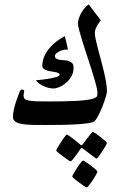

<svg xmlns="http://www.w3.org/2000/svg" viewBox="-20 -554 538 860"><path d="M459 -145Q459 -137.7 453.6 -119.4Q448.2 -101.1 439.9 -79.8Q431.6 -58.6 421.9 -39.3Q412.1 -20 403.3 -11.2Q398.4 -6.3 379.2 -2.9Q359.9 0.5 330.6 2.4Q301.3 4.4 264.2 5.1Q227.1 5.9 186.5 5.9Q152.8 5.9 125.5 5.4Q98.1 4.9 78.6 1.5Q59.1 -2 48.6 -9.3Q38.1 -16.6 38.1 -29.8Q38.1 -45.9 42.2 -64.2Q46.4 -82.5 52 -99.4Q57.6 -116.2 62.7 -129.2Q67.9 -142.1 69.8 -147.5Q70.8 -149.4 73.2 -151.1Q75.7 -152.8 80.1 -152.8Q82.5 -152.8 85.4 -151.1Q88.4 -149.4 88.4 -146Q88.4 -145 87.9 -142.6Q87.4 -140.1 86.9 -137Q86.4 -133.8 85.9 -130.9Q85.4 -127.9 85.4 -126.5Q85.4 -117.7 89.8 -112.3Q94.2 -106.9 106.7 -104Q119.1 -101.1 140.9 -100.3Q162.6 -99.6 197.8 -99.6Q228.5 -99.6 262.2 -100.1Q295.9 -100.6 325.9 -102.3Q356 -104 378.7 -107.9Q401.4 -111.8 410.6 -118.7Q415 -121.6 415.8 -127.7Q416.5 -133.8 416.5 -138.7Q416.5 -150.4 409.9 -175Q403.3 -199.7 393.8 -230.5Q384.3 -261.2 372.8 -295.4Q361.3 -329.6 351.8 -360.1Q342.3 -390.6 335.7 -414.6Q329.1 -438.5 329.1 -449.2Q329.1 -458.5 333 -470.9Q336.9 -483.4 343.5 -495.4Q350.1 -507.3 358.9 -517.8Q367.7 -528.3 377.4 -534.2L431.6 -462.9Q427.7 -458 423.1 -451.9Q418.5 -445.8 414.6 -438.7Q410.6 -431.6 407.7 -423.3Q404.8 -415 404.8 -406.2Q404.8 -395.5 408.7 -377.2Q412.6 -358.9 418.7 -335.7Q424.8 -312.5 431.9 -286.4Q439 -260.3 445.1 -234.6Q451.2 -209 455.1 -185.8Q459 -162.6 459 -145ZM309.6 -251.5Q309.6 -228.5 299.3 -211.2Q289.1 -193.8 274.7 -181.9Q260.3 -169.9 245.1 -163.8Q230 -157.7 220.2 -157.7Q208 -157.7 196 -160.9Q184.1 -164.1 173.3 -169.2Q162.6 -174.3 154.1 -180.9Q145.5 -187.5 140.6 -194.3Q152.8 -195.3 171.1 -197.5Q189.5 -199.7 206.3 -202.9Q223.1 -206.1 235.1 -210Q247.1 -213.9 247.1 -219.2Q247.1 -224.1 241.2 -226.8Q235.4 -229.5 226.8 -231.2Q218.3 -232.9 208.3 -234.4Q198.2 -235.8 189.7 -238.8Q181.2 -241.7 175.3 -246.6Q169.4 -251.5 169.4 -260.3Q169.4 -273.9 174.3 -290.3Q179.2 -306.6 190.9 -324.2Q202.6 -341.8 221.9 -359.1Q241.2 -376.5 270 -392.1Q271 -389.6 273.2 -380.9Q275.4 -372.1 277.8 -362.1Q280.3 -352.1 282 -343Q283.7 -334 284.2 -332Q275.9 -333 265.9 -330.8Q255.9 -328.6 247.1 -324.5Q238.3 -320.3 232.2 -314.9Q226.1 -309.6 226.1 -304.7Q225.6 -295.4 231.7 -291.5Q237.8 -287.6 247.1 -286.1Q256.3 -284.7 267.3 -284.2Q278.3 -283.7 287.6 -280.8Q296.9 -277.8 303.2 -271.2Q309.6 -264.6 309.6 -251.5ZM395.5 37.1Q398.4 37.1 408.7 43.9Q418.9 50.8 430.2 59.6Q441.4 68.4 450.2 76.2Q459 84 459 85.9Q459 88.9 452.6 100.1Q446.3 111.3 438.2 123.8Q430.2 136.2 422.6 146.2Q415 156.2 412.6 156.2Q410.6 156.2 401.1 149.2Q391.6 142.1 380.4 133.8L351.1 111.3Q347.7 108.9 344.7 108.9Q343.3 108.9 340.8 112.8Q329.6 128.4 320.8 141.1Q313 151.9 305.7 160.4Q298.3 168.9 295.9 168.9Q294.9 168.9 289.8 165.8Q284.7 162.6 277.3 157.5Q270 152.3 262.2 146.5Q254.4 140.6 247.6 135.3Q240.7 129.9 236.3 125.7Q231.9 121.6 231.9 120.1Q231.9 118.2 235.1 112.3Q238.3 106.4 243.2 98.4Q248 90.3 253.7 81.5Q259.3 72.8 264.6 65.7Q270 58.6 273.9 53.7Q277.8 48.8 278.8 48.8Q282.2 48.8 292 55.9Q301.8 63 312.5 71.3Q325.2 81.1 339.4 93.3Q342.3 96.7 344.7 96.7Q347.2 96.7 351.1 91.8Q362.3 76.7 371.6 64.5Q379.4 54.2 386.5 45.7Q393.6 37.1 395.5 37.1ZM416.5 214.4Q416.5 217.3 410.2 228.8Q403.8 240.2 395.5 252.9Q387.2 265.6 379.2 275.6Q371.1 285.6 368.2 285.6Q367.2 285.6 361.8 282.5Q356.4 279.3 349.4 274.4Q342.3 269.5 334.2 263.4Q326.2 257.3 319.3 252Q312.5 246.6 308.1 242.2Q303.7 237.8 303.7 236.3Q303.7 234.4 306.9 228.5Q310.1 222.7 314.7 214.6Q319.3 206.5 325.2 197.8Q331.1 189 336.4 181.9Q341.8 174.8 345.9 169.9Q350.1 165 351.6 165Q354.5 165 365 171.9Q375.5 178.7 387 187.5Q398.4 196.3 407.5 204.3Q416.5 212.4 416.5 214.4Z"/></svg>

Font: Scheherazade
Style: Bold
Weight: 700
Version: Version 2.100 (build 932/914)